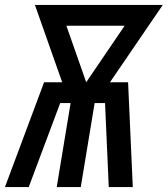

<svg xmlns="http://www.w3.org/2000/svg" viewBox="-34 -755 677 775"><path d="M-14 0 144 -423H217L107 -735H623L410 -423H483L502 0H405L390 -339H348L292 0H195L251 -339H209L82 0ZM314 -423 469 -651H234Z"/></svg>

Font: Iosevka Curly Medium Extended
Style: Italic
Weight: 500
Width: 7
Italic angle: -9°
Monospace: yes
Designer: Belleve Invis
Foundry: Belleve Invis
Version: Version 11.1.0; ttfautohint (v1.8.3)